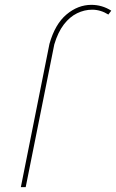

<svg xmlns="http://www.w3.org/2000/svg" viewBox="-20 -772 479 792"><path d="M86 0H66L184 -591Q207 -672.5 254.2 -712.2Q301.5 -752 357 -752Q401 -752 439 -728L427 -712Q395 -732 360 -732Q328 -732 297.8 -717.2Q267.5 -702.5 243.2 -670.8Q219 -639 204 -589Z"/></svg>

Font: Argentum Sans Thin
Style: Italic
Weight: 100
Italic angle: -11°
Designer: Julieta Ulanovsky (font), Cristiano Sobral (main changes and remaster)
Foundry: Julieta Ulanovsky (font), Cristiano Sobral (main changes and remaster)
Version: Version 2.007;June 15, 2022;FontCreator 14.0.0.2814 64-bit; 